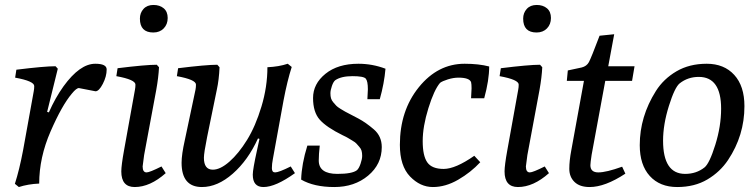

<svg xmlns="http://www.w3.org/2000/svg" viewBox="-20 -745 3041 774"><path d="M365 -377 298 -390Q288 -390 270 -368Q230 -321 184 -215.5Q138 -110 138 -5Q93 -3 56 9L40 -4Q58 -60 73 -139L116 -377Q118 -387 118 -398Q118 -418 41 -432L46 -464Q159 -478 204 -478L213 -468L170 -294L177 -292Q203 -351 236 -397Q302 -488 364 -488Q410 -488 410 -465Q410 -437 394.5 -407Q379 -377 365 -377Z M598 -614Q544 -614 544 -670Q544 -693 558.5 -709Q573 -725 598.5 -725Q624 -725 640 -711.5Q656 -698 656 -672.5Q656 -647 640 -630.5Q624 -614 598 -614ZM631 -74 648 -47Q585 9 523 9Q469 9 469 -54Q469 -78 480 -139L524 -383Q526 -393 526 -404Q526 -424 449 -438L454 -470Q567 -484 612 -484L621 -474Q619 -433 610 -383L561 -120Q555 -78 555 -74Q555 -50 571 -50Q583 -50 631 -74Z M1152 -74 1169 -47Q1091 9 1042 9Q999 9 999 -41Q999 -62 1016 -139L1026 -185L1020 -187Q980 -99 918.5 -45Q857 9 794 9Q712 9 712 -89Q712 -122 725 -180L768 -383Q770 -393 770 -404Q770 -424 693 -438L698 -470Q811 -484 856 -484L865 -474Q863 -424 854 -383L815 -193Q802 -128 802 -109Q802 -61 838 -61Q868 -61 905 -93.5Q942 -126 976 -181Q1010 -236 1034 -315.5Q1058 -395 1058 -474Q1104 -476 1140 -488L1156 -475Q1138 -419 1123 -340L1080 -104Q1076 -84 1076 -67Q1076 -50 1089 -50Q1104 -50 1152 -74Z M1461 -345 1463 -385Q1463 -418 1454.5 -428Q1446 -438 1401 -438Q1356 -438 1332 -422Q1324 -416 1318 -398.5Q1312 -381 1312 -369Q1312 -357 1314.5 -348.5Q1317 -340 1324 -332Q1331 -324 1335.5 -319Q1340 -314 1353 -306Q1366 -298 1371.5 -295Q1377 -292 1393.5 -283.5Q1410 -275 1425 -267Q1455 -251 1487 -223.5Q1519 -196 1519 -152Q1519 -83 1464 -37Q1409 9 1327.5 9Q1246 9 1194 -21Q1196 -84 1219 -158H1269Q1265 -123 1265 -98Q1265 -44 1340 -44Q1400 -44 1419 -59Q1427 -66 1433.5 -85Q1440 -104 1440 -116.5Q1440 -129 1437.5 -137.5Q1435 -146 1428 -153.5Q1421 -161 1417 -166Q1413 -171 1400 -178.5Q1387 -186 1382.5 -189Q1378 -192 1361 -200Q1296 -232 1269 -262.5Q1242 -293 1242 -350Q1242 -407 1292 -447.5Q1342 -488 1425 -488Q1481 -488 1534 -468Q1529 -409 1511 -345Z M1879 -349 1881 -389Q1881 -406 1879 -414Q1872 -432 1828 -432Q1808 -432 1785.5 -425Q1763 -418 1754 -411Q1730 -383 1707 -309Q1684 -235 1684 -176Q1684 -117 1702.5 -90.5Q1721 -64 1768.5 -64Q1816 -64 1892 -117L1916 -91Q1878 -50 1827 -20.5Q1776 9 1725 9Q1674 9 1633 -33.5Q1592 -76 1592 -161Q1592 -299 1668.5 -393.5Q1745 -488 1853 -488Q1910 -488 1952 -477Q1952 -422 1932 -349Z M2143 -614Q2089 -614 2089 -670Q2089 -693 2103.5 -709Q2118 -725 2143.5 -725Q2169 -725 2185 -711.5Q2201 -698 2201 -672.5Q2201 -647 2185 -630.5Q2169 -614 2143 -614ZM2176 -74 2193 -47Q2130 9 2068 9Q2014 9 2014 -54Q2014 -78 2025 -139L2069 -383Q2071 -393 2071 -404Q2071 -424 1994 -438L1999 -470Q2112 -484 2157 -484L2166 -474Q2164 -433 2155 -383L2106 -120Q2100 -78 2100 -74Q2100 -50 2116 -50Q2128 -50 2176 -74Z M2488 -73 2501 -45Q2419 9 2357 9Q2317 9 2296 -11.5Q2275 -32 2275 -64.5Q2275 -97 2283 -139L2334 -419H2265L2269 -461L2325 -473Q2345 -478 2354 -494.5Q2363 -511 2397 -601L2456 -607L2432 -478H2538L2528 -419H2420L2365 -121Q2360 -88 2360 -79Q2360 -50 2392 -50Q2424 -50 2488 -73Z M2559 -160Q2559 -275 2624 -378Q2655 -427 2707 -457.5Q2759 -488 2829 -488Q2899 -488 2940 -443Q2981 -398 2981 -317Q2981 -199 2915 -100Q2883 -52 2831.5 -21.5Q2780 9 2710 9Q2640 9 2599.5 -35.5Q2559 -80 2559 -160ZM2653 -178Q2653 -44 2742 -44Q2787 -44 2820 -70Q2840 -86 2863.5 -161Q2887 -236 2887 -307Q2887 -435 2797 -435Q2753 -435 2720 -409Q2700 -393 2676.5 -318Q2653 -243 2653 -178Z"/></svg>

Font: Poly
Style: Italic
Weight: 400
Italic angle: -10°
Designer: Nicolas Silva
Foundry: Jose Nicolas Silva Schwarzenberg
Version: Version 1.003